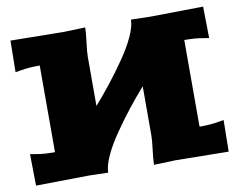

<svg xmlns="http://www.w3.org/2000/svg" viewBox="-69 -693 978 785"><g transform="rotate(-10 420.0 -300.0)"><path d="M819.8 -601.1 821.8 -470.2 797.9 -474.1Q766.6 -480 720.2 -480V-120.1Q766.6 -120.1 797.9 -126L821.8 -129.9L819.8 1L600.1 -2L509.8 1Q509.8 -19.5 514.9 -59.8Q520 -100.1 520 -120.1V-323.2Q484.9 -283.2 454.1 -244.1Q423.3 -205.1 390.9 -158.4Q358.4 -111.8 339.1 -70.1Q319.8 -28.3 319.8 0L240.2 -2L20 1L18.1 -129.9L42 -126Q73.2 -120.1 120.1 -120.1V-480Q73.2 -480 42 -474.1L18.1 -470.2L20 -601.1L240.2 -598.1L330.1 -601.1Q330.1 -580.6 325 -540.3Q319.8 -500 319.8 -480V-276.9Q355 -316.9 385.7 -356Q416.5 -395 449 -441.7Q481.4 -488.3 500.7 -530Q520 -571.8 520 -600.1L600.1 -598.1Z"/></g></svg>

Font: Zantroke
Style: Regular
Weight: 500
Foundry: gluk
Version: Version 0.36